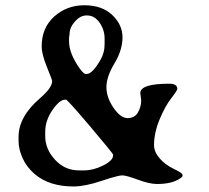

<svg xmlns="http://www.w3.org/2000/svg" viewBox="-20 -691 780 717"><path d="M237.8 -537.1Q237.8 -492.2 276.4 -437Q292 -414.6 300.8 -414.6H303.2Q325.7 -414.6 356.4 -469.7Q370.6 -495.1 370.6 -524.9V-547.4Q370.6 -579.6 351.8 -606.4Q333 -633.3 305.2 -633.3H302.7Q279.8 -633.3 259.8 -610.6Q239.7 -587.9 239.7 -563.5L237.8 -549.8ZM148.9 -198.7V-182.1Q148.9 -134.3 185.5 -94.5Q222.2 -54.7 274.4 -54.7H294.9Q328.6 -54.7 365.5 -73.2Q402.3 -91.8 402.3 -110.4V-113.3Q402.3 -117.7 317.1 -218.3Q231.9 -318.8 226.6 -318.8H223.1Q202.6 -318.8 175.8 -280Q148.9 -241.2 148.9 -198.7ZM611.8 -378.4Q642.1 -378.4 642.1 -359.4Q642.1 -353 619.4 -324Q596.7 -294.9 575.9 -244.9Q555.2 -194.8 555.2 -148.9Q555.2 -124 575.9 -99.9Q596.7 -75.7 629.2 -60.3Q661.6 -44.9 661.6 -38.1V-33.7Q661.6 -30.8 652.8 -24.9Q622.6 -3.9 566.4 -3.9Q538.1 -3.9 494.9 -20Q451.7 -36.1 436.3 -36.1Q420.9 -36.1 359.4 -15.6Q298.8 4.9 254.9 5.4Q163.6 5.4 108.9 -41.5Q78.6 -67.9 64 -101.3Q49.3 -134.8 49.3 -164.1V-179.7Q49.3 -255.4 129.4 -324.2Q174.8 -363.3 174.8 -388.2Q174.8 -392.6 155.3 -440.4Q135.7 -488.3 135.7 -518.1Q135.7 -587.4 182.6 -629.4Q229.5 -671.4 295.2 -671.4Q360.8 -671.4 399.2 -635Q437.5 -598.6 437.5 -551.5Q437.5 -504.4 407.5 -454.3Q377.4 -404.3 377.4 -365.7Q377.4 -327.1 403.8 -288.6Q430.2 -250 456.5 -250Q482.9 -250 495.1 -271Q507.3 -292 507.3 -316.9L503.9 -343.3Q503.9 -378.4 611.8 -378.4Z"/></svg>

Font: Averia Serif Libre
Style: Regular
Weight: 400
Version: Version 1.002